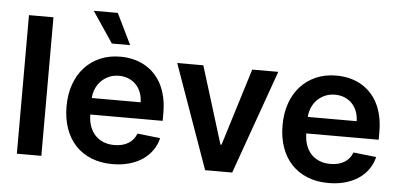

<svg xmlns="http://www.w3.org/2000/svg" viewBox="-52 -886 2092 1004"><g transform="rotate(5 993.5 -384.0)"><path d="M194.6 0H66.1V-727.3H194.6Z M568.2 10.7Q506.4 10.7 457.4 -9.1Q408.4 -28.8 374.1 -65.3Q339.8 -101.9 321.6 -153.6Q303.3 -205.3 303.3 -269.5Q303.3 -332.7 321.6 -384.8Q339.8 -436.8 373.8 -474.1Q407.7 -511.4 455.3 -532Q502.8 -552.6 561.4 -552.6Q595.2 -552.6 626.6 -545.5Q658 -538.4 685.7 -523.6Q713.4 -508.9 736.3 -486.5Q759.2 -464.1 775.9 -433.6Q792.6 -403.1 801.7 -364Q810.7 -324.9 810.7 -277V-237.6H430.8Q431.1 -202.4 441.2 -174.9Q451.3 -147.4 469.6 -128.4Q487.9 -109.4 513.3 -99.4Q538.7 -89.5 570 -89.5Q611.9 -89.5 642 -107.2Q672.2 -125 685.4 -159.8L805.4 -146.3Q796.9 -110.8 776.6 -81.9Q756.4 -52.9 726 -32.3Q695.7 -11.7 655.7 -0.5Q615.8 10.7 568.2 10.7ZM687.5 -324.2Q687.1 -351.9 678.1 -375.5Q669 -399.1 652.7 -416.2Q636.4 -433.2 613.6 -442.8Q590.9 -452.4 563.2 -452.4Q534.4 -452.4 510.8 -442.1Q487.2 -431.8 470 -414.4Q452.8 -397 442.6 -373.8Q432.5 -350.5 431.1 -324.2ZM401.6 -779.5H527.7L606.9 -617.2H510.7Z M1196.4 0H1054.3L860.1 -545.5H997.2L1122.5 -140.3H1128.2L1253.9 -545.5H1390.6Z M1702.1 10.7Q1640.3 10.7 1591.3 -9.1Q1542.3 -28.8 1508 -65.3Q1473.7 -101.9 1455.4 -153.6Q1437.1 -205.3 1437.1 -269.5Q1437.1 -332.7 1455.4 -384.8Q1473.7 -436.8 1507.6 -474.1Q1541.5 -511.4 1589.1 -532Q1636.7 -552.6 1695.3 -552.6Q1729 -552.6 1760.5 -545.5Q1791.9 -538.4 1819.6 -523.6Q1847.3 -508.9 1870.2 -486.5Q1893.1 -464.1 1909.8 -433.6Q1926.5 -403.1 1935.5 -364Q1944.6 -324.9 1944.6 -277V-237.6H1564.6Q1565 -202.4 1575.1 -174.9Q1585.2 -147.4 1603.5 -128.4Q1621.8 -109.4 1647.2 -99.4Q1672.6 -89.5 1703.8 -89.5Q1745.7 -89.5 1775.9 -107.2Q1806.1 -125 1819.2 -159.8L1939.3 -146.3Q1930.8 -110.8 1910.5 -81.9Q1890.3 -52.9 1859.9 -32.3Q1829.5 -11.7 1789.6 -0.5Q1749.6 10.7 1702.1 10.7ZM1821.4 -324.2Q1821 -351.9 1812 -375.5Q1802.9 -399.1 1786.6 -416.2Q1770.2 -433.2 1747.5 -442.8Q1724.8 -452.4 1697.1 -452.4Q1668.3 -452.4 1644.7 -442.1Q1621.1 -431.8 1603.9 -414.4Q1586.6 -397 1576.5 -373.8Q1566.4 -350.5 1565 -324.2Z"/></g></svg>

Font: Interop SemBd
Style: Regular
Weight: 600
Designer: Rasmus Andersson, Google, Jang Haemin
Foundry: jhaemin
Version: Version 1.008